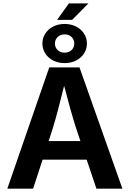

<svg xmlns="http://www.w3.org/2000/svg" viewBox="-20 -1132 778 1152"><path d="M23.9 0H178.7L235.4 -173.8H500L558.6 0H714.4L457 -727.5H275.4ZM367.7 -753.4C445.8 -753.4 501.5 -805.2 501.5 -870.6C501.5 -936.5 445.8 -988.3 367.7 -988.3C290 -988.3 234.4 -936.5 234.4 -870.6C234.4 -805.2 290 -753.4 367.7 -753.4ZM367.7 -815.9C334 -815.9 309.6 -838.9 309.6 -870.6C309.6 -902.3 334 -925.8 367.7 -925.8C401.9 -925.8 425.8 -902.3 425.8 -870.6C425.8 -838.9 401.4 -815.9 367.7 -815.9ZM322.3 -1012.7H412.6L510.7 -1111.8H393.6ZM272 -285.6 296.9 -362.8C318.4 -432.6 339.8 -516.6 364.7 -617.2C390.6 -518.1 413.6 -434.6 436.5 -362.8L462.4 -285.6Z"/></svg>

Font: Raveo SemiBold
Style: Regular
Weight: 600
Designer: Jakub Foglar, Rasmus Andersson (Inter)
Foundry: Jakubfoglar.com
Version: Version 1.100;Glyphs 3.2.3 (3260)